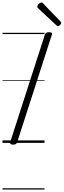

<svg xmlns="http://www.w3.org/2000/svg" viewBox="-20 -1149 512 1544"><path d="M86 14Q71 14 65 9Q59 4 62 -6L341 -871Q345 -881 352 -885.5Q359 -890 374 -890Q389 -890 395 -885.5Q401 -881 397 -870L118 -5Q115 4 108 9Q101 14 86 14ZM447 -939Q443 -939 440 -941Q437 -943 433 -946L288 -1081Q282 -1086 281 -1089Q280 -1092 280 -1096Q280 -1103 285.5 -1110.5Q291 -1118 299 -1123.5Q307 -1129 314 -1129Q318 -1129 321 -1127Q324 -1125 328 -1120L467 -976Q471 -972 471.5 -969Q472 -966 472 -963Q472 -957 463 -948Q454 -939 447 -939ZM0 365H338V375H0ZM0 -20H338V0H0ZM0 -505H338V-500H0ZM0 -885H338V-875H0Z"/></svg>

Font: Playwrite DK Loopet Guides
Style: Regular
Weight: 400
Designer: Veronika Burian, José Scaglione
Foundry: TypeTogether
Version: Version 1.003